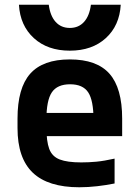

<svg xmlns="http://www.w3.org/2000/svg" viewBox="-20 -781 590 811"><path d="M315 10Q183 10 118.5 -51.5Q54 -113 54 -240V-280Q54 -409 107.5 -469.5Q161 -530 275 -530Q389 -530 442.5 -469.5Q496 -409 496 -280V-206H119V-304H402L375 -272V-275Q375 -357 352.5 -391Q330 -425 276 -425Q222 -425 199 -391Q176 -357 176 -275V-245Q176 -184 188 -152Q200 -120 232 -107.5Q264 -95 323 -95Q355 -95 387 -98Q419 -101 464 -111V-6Q430 1 391 5.5Q352 10 315 10ZM275 -567Q181 -567 123 -620Q65 -673 60 -761H186Q192 -714 215 -688.5Q238 -663 275 -663Q312 -663 335 -688.5Q358 -714 364 -761H490Q485 -673 427 -620Q369 -567 275 -567Z"/></svg>

Font: M PLUS Code Latin SemiExpanded SemiBold
Style: Regular
Weight: 600
Width: 6
Designer: Coji Morishita
Foundry: UNDERFOREST DESIGN
Version: Version 1.002; ttfautohint (v1.8.3)